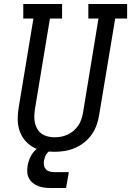

<svg xmlns="http://www.w3.org/2000/svg" viewBox="-20 -755 659 965"><path d="M253 8Q224 8 195.5 2.5Q167 -3 143.5 -17Q120 -31 103 -52.5Q86 -74 77.5 -100.5Q69 -127 69 -156.5Q69 -186 74 -215L148 -662H97V-735H292V-662H231L155 -203Q153 -186 152.5 -168.5Q152 -151 156 -135Q160 -119 168.5 -105Q177 -91 190.5 -82Q204 -73 220.5 -69Q237 -65 254 -65Q271 -65 287.5 -68Q304 -71 320 -78.5Q336 -86 349.5 -97.5Q363 -109 373 -123.5Q383 -138 388.5 -154.5Q394 -171 397 -187L475 -662H424V-735H619V-662H559L478 -175Q474 -150 465 -125Q456 -100 440 -77.5Q424 -55 402 -38Q380 -21 355 -10.5Q330 0 304 4Q278 8 253 8ZM237 190Q220 190 203.5 188Q187 186 172.5 180.5Q158 175 145.5 165Q133 155 125.5 141Q118 127 117 110.5Q116 94 119 77Q123 54 133.5 32.5Q144 11 162.5 -5Q181 -21 204 -27.5Q227 -34 249 -34L244 0Q235 0 227 5.5Q219 11 213.5 19Q208 27 205.5 35.5Q203 44 201 53Q199 65 201 76Q203 87 210 95Q217 103 228 106.5Q239 110 251 110H326L312 190Z"/></svg>

Font: Iosevka Slab Extended Oblique
Style: Regular
Weight: 400
Width: 7
Italic angle: -9°
Monospace: yes
Designer: Belleve Invis
Foundry: Belleve Invis
Version: Version 11.1.0; ttfautohint (v1.8.3)